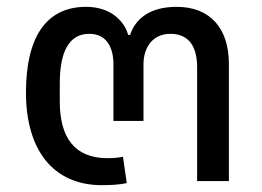

<svg xmlns="http://www.w3.org/2000/svg" viewBox="-20 -530 766 562"><path d="M278 12C301 12 328 11 351 6L340 -71C324 -68 308 -67 295 -67C196 -67 155 -130 155 -233V-286C155 -380 183 -431 241 -431C293 -431 312 -390 312 -342V-176H400V-342C400 -390 426 -431 479 -431C534 -431 557 -392 557 -333V0H650V-343C650 -445 597 -510 497 -510C409 -510 373 -466 361 -428H355C345 -466 306 -510 232 -510C115 -510 56 -421 56 -259C56 -92 135 12 278 12Z"/></svg>

Font: IBM Plex Thai Text
Style: Regular
Weight: 450
Designer: Mike Abbink, Paul van der Laan, Pieter van Rosmalen, Ben Mitchell, Mark Frömberg
Foundry: Bold Monday
Version: Version 1.0